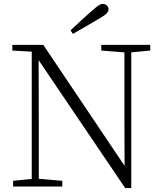

<svg xmlns="http://www.w3.org/2000/svg" viewBox="-20 -952 828 980"><path d="M340 -797Q367 -823 394.5 -848Q422 -873 447 -895Q470 -915 482 -923.5Q494 -932 504 -932Q517 -932 525.5 -924Q534 -916 534 -905Q534 -893 522.5 -882Q511 -871 483 -855Q451 -836 418 -817Q385 -798 352 -779ZM47 0V-29L153 -40H172L298 -29V0ZM142 0V-701H177L178 -343V0ZM497 -694V-723H747V-694L642 -684H624ZM619 8 169 -657 167 -658 147 -688 43 -694V-723H201L633 -80L616 -74L615 -373V-723H650V8Z"/></svg>

Font: Noto Serif KR ExtraLight
Style: Regular
Weight: 200
Designer: Ryoko NISHIZUKA 西塚涼子 (kana & ideographs); Frank Grießhammer (Latin, Greek & Cyrillic); Wenlong ZHANG 张文龙 (bopomofo); San
Foundry: Adobe
Version: Version 2.002-H1;hotconv 1.1.0;makeotfexe 2.6.0